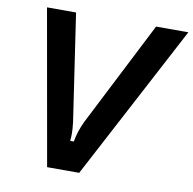

<svg xmlns="http://www.w3.org/2000/svg" viewBox="-84 -847 936 931"><g transform="rotate(10 384.5 -381.5)"><path d="M208 0 73 -763H216L294 -237Q298 -205 298 -181Q298 -158 296 -145H314Q322 -194 347 -247L610 -763H769L366 0Z"/></g></svg>

Font: Open Sauce Sans
Style: Bold Italic
Weight: 700
Italic angle: -10°
Designer: Alfredo Marco Pradil
Foundry: Creative Sauce Fz LLC
Version: Version 1.477